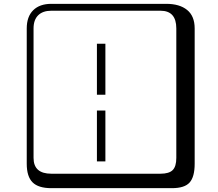

<svg xmlns="http://www.w3.org/2000/svg" viewBox="-20 -774 1140 1006"><path d="M532.2 -544.9V-277.8H487.8V-544.9ZM532.2 -194.8V71.8H487.8V-194.8ZM249 -717.8Q204.1 -717.8 179.9 -693.8Q155.8 -669.9 155.8 -625V53.2Q155.8 136.2 249 136.2H820.8Q865.7 136.2 884.8 117.2Q903.8 98.1 903.8 53.2V-625Q903.8 -717.8 820.8 -717.8ZM1000 84Q1000 152.8 973.4 182.4Q946.8 211.9 880.9 211.9H249Q181.2 211.9 150.6 181.4Q120.1 150.9 120.1 84V-625Q120.1 -687 154.1 -720.5Q188 -753.9 249 -753.9H851.1Q920.9 -753.9 960.4 -721.9Q1000 -689.9 1000 -625Z"/></svg>

Font: Linux Biolinum Keyboard
Style: Regular
Weight: 700
Designer: Philipp H. Poll
Foundry: Philipp H. Poll
Version: Version 0.6.1 ; ttfautohint (v0.9)